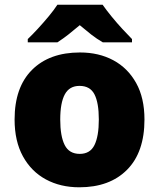

<svg xmlns="http://www.w3.org/2000/svg" viewBox="-20 -879 677 816"><path d="M594 -371Q594 -232 520 -157.5Q446 -83 317 -83Q237 -83 175 -116.5Q113 -150 77.5 -214.5Q42 -279 42 -371Q42 -508 116 -582Q190 -656 320 -656Q400 -656 461.5 -623Q523 -590 558.5 -526.5Q594 -463 594 -371ZM236 -371Q236 -300 255 -262.5Q274 -225 319 -225Q363 -225 381.5 -262.5Q400 -300 400 -371Q400 -442 381.5 -478Q363 -514 318 -514Q275 -514 255.5 -478Q236 -442 236 -371ZM416 -859Q432 -836 454.5 -808.5Q477 -781 500.5 -755.5Q524 -730 541 -713V-699H417Q391 -714 368 -732Q345 -750 319 -772Q293 -750 271.5 -733Q250 -716 224 -699H98V-713Q117 -731 140.5 -756.5Q164 -782 186.5 -809Q209 -836 224 -859Z"/></svg>

Font: Noto Sans Kannada UI Black
Style: Regular
Weight: 900
Designer: Jelle Bosma - Monotype Design Team
Foundry: Monotype Imaging Inc.
Version: Version 2.005; ttfautohint (v1.8.4.7-5d5b)